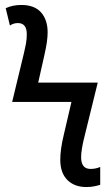

<svg xmlns="http://www.w3.org/2000/svg" viewBox="-20 -744 442 774"><path d="M384 1V-71Q366 -63 345 -63Q307 -63 307 -110Q307 -126 310.5 -146.5Q314 -167 318 -183L374 -411H134L159 -522Q166 -553 169 -574.5Q172 -596 172 -614Q172 -664 145.5 -694Q119 -724 66 -724Q31 -724 3 -711L20 -641Q34 -651 52 -651Q88 -651 88 -606Q88 -586 84.5 -567Q81 -548 77 -532L29 -333H268L237 -200Q223 -142 223 -100Q223 -47 251.5 -18.5Q280 10 328 10Q346 10 360.5 7Q375 4 384 1Z"/></svg>

Font: Noto Sans Display SemiCondensed
Style: Regular
Weight: 400
Width: 4
Designer: Monotype Design team
Foundry: Monotype Imaging Inc.
Version: 1.000